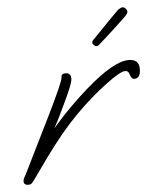

<svg xmlns="http://www.w3.org/2000/svg" viewBox="-46 -583 524 648"><g transform="rotate(-5 216.5 -259.5)"><path d="M25 25Q9 25 9 12Q9 6 12.5 0Q16 -6 18 -10L109 -194Q167 -312 167 -325Q167 -339 181 -339Q200 -339 200 -320Q200 -310 191 -288Q182 -266 168 -237Q144 -185 128 -157Q158 -192 189 -223Q220 -254 252 -282Q347 -365 398 -365Q433 -365 433 -332Q433 -300 412 -300Q402 -300 397 -317Q394 -329 383 -329Q366 -329 317 -292Q263 -252 208.5 -197Q154 -142 93 -57L43 13Q39 18 35.5 21.5Q32 25 25 25ZM294 -421Q290 -421 285.5 -425.5Q281 -430 281 -434Q281 -439 285 -443Q293 -451 309 -467.5Q325 -484 343 -502.5Q361 -521 374 -534Q378 -538 383.5 -541Q389 -544 393 -544Q398 -544 402.5 -539.5Q407 -535 408 -530V-528Q408 -522 399 -513Q390 -504 362 -478Q334 -452 302 -424Q298 -421 294 -421Z"/></g></svg>

Font: Oooh Baby
Style: Regular
Weight: 400
Designer: Robert E. Leuschke
Foundry: Robert E. Leuschke
Version: Version 1.011; ttfautohint (v1.8.3)